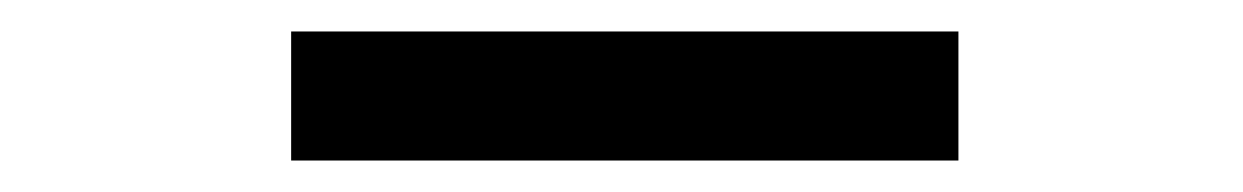

<svg xmlns="http://www.w3.org/2000/svg" viewBox="-20 -376 790 122"><path d="M165 -274V-356H589V-274Z"/></svg>

Font: Inconsolata ExtraExpanded Medium
Style: Regular
Weight: 500
Width: 8
Monospace: yes
Designer: Raph Levien, Cyreal, Brenton Simpson
Foundry: Raph Levien, Cyreal, Google
Version: Version 3.001; ttfautohint (v1.8.2.53-6de2)